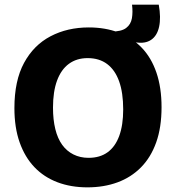

<svg xmlns="http://www.w3.org/2000/svg" viewBox="-20 -792 759 826"><path d="M563 -610 463 -621 457 -656Q502 -656 522.5 -671.5Q543 -687 547.5 -713.5Q552 -740 548 -772H663Q673 -716 664.5 -677Q656 -638 630 -620.5Q604 -603 563 -610ZM356 14Q285 14 227 -8Q169 -30 128 -73Q87 -116 64.5 -179.5Q42 -243 42 -327Q42 -445 83.5 -521.5Q125 -598 197.5 -636Q270 -674 362 -674Q433 -674 490.5 -652Q548 -630 589.5 -587Q631 -544 653 -479.5Q675 -415 675 -331Q675 -244 652 -179.5Q629 -115 586.5 -72Q544 -29 485.5 -7.5Q427 14 356 14ZM361 -113Q410 -113 443 -137Q476 -161 493 -207.5Q510 -254 510 -321Q510 -393 492.5 -442Q475 -491 441 -516.5Q407 -542 357 -542Q310 -542 276.5 -517.5Q243 -493 225.5 -445.5Q208 -398 208 -329Q208 -277 218 -236.5Q228 -196 247.5 -169Q267 -142 296 -127.5Q325 -113 361 -113Z"/></svg>

Font: Bricolage Grotesque 24pt ExtraBold
Style: Regular
Weight: 800
Designer: Mathieu Triay
Foundry: Atelier Triay
Version: Version 1.001;gftools[0.9.33.dev8+g029e19f]